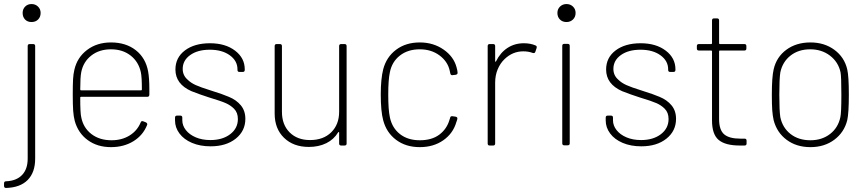

<svg xmlns="http://www.w3.org/2000/svg" viewBox="-43 -720 4296 950"><path d="M-23 200V187Q-23 177 -13 177Q38 175 66 146Q94 117 94 65V-492Q94 -502 104 -502H121Q131 -502 131 -492V65Q131 133 94 170.5Q57 208 -13 210Q-23 210 -23 200ZM113 -700Q132 -700 145 -687.5Q158 -675 158 -656Q158 -636 145.5 -623.5Q133 -611 113 -611Q93 -611 81 -623.5Q69 -636 69 -656Q69 -675 81.5 -687.5Q94 -700 113 -700Z M327 -121Q321 -144 319 -172.5Q317 -201 317 -253Q317 -302 318.5 -328Q320 -354 325 -375Q339 -436 388 -473Q437 -510 506 -510Q580 -510 629 -471.5Q678 -433 690 -366Q696 -333 696 -278V-252Q696 -241 686 -241H358Q354 -241 354 -237Q354 -159 359 -140Q369 -88 409 -57Q449 -26 509 -26Q560 -26 598 -49.5Q636 -73 653 -114Q656 -123 665 -120L678 -115Q688 -110 685 -102Q665 -51 617.5 -21.5Q570 8 506 8Q439 8 391.5 -26.5Q344 -61 327 -121ZM358 -273H655Q659 -273 659 -277Q659 -339 654 -362Q643 -414 603.5 -445Q564 -476 506 -476Q448 -476 408.5 -445Q369 -414 359 -363Q354 -338 354 -277Q354 -273 358 -273Z M823 -124V-138Q823 -148 833 -148H849Q859 -148 859 -138V-125Q859 -99 876.5 -76.5Q894 -54 925.5 -40.5Q957 -27 998 -27Q1058 -27 1096 -56Q1134 -85 1134 -131Q1134 -163 1115 -182Q1098 -199 1074.5 -209.5Q1051 -220 991 -238Q947 -252 904 -269Q825 -304 825 -376Q825 -435 872 -470.5Q919 -506 996 -506Q1072 -506 1120 -469.5Q1168 -433 1168 -377V-374Q1168 -364 1158 -364H1142Q1132 -364 1132 -374V-377Q1132 -419 1094 -446.5Q1056 -474 995 -474Q935 -474 898 -447.5Q861 -421 861 -379Q861 -347 885 -326Q901 -310 925.5 -299Q950 -288 998 -273Q1062 -253 1089 -241Q1126 -226 1148.5 -199Q1171 -172 1171 -132Q1171 -72 1123.5 -34Q1076 4 999 4Q947 4 907 -13Q867 -30 845 -59.5Q823 -89 823 -124Z M1316 -158V-492Q1316 -502 1326 -502H1342Q1352 -502 1352 -492V-167Q1352 -103 1390 -65Q1428 -27 1491 -27Q1557 -27 1596 -65.5Q1635 -104 1635 -167V-492Q1635 -502 1645 -502H1662Q1672 -502 1672 -492V-10Q1672 0 1662 0H1645Q1635 0 1635 -10V-64Q1635 -67 1633.5 -67Q1632 -67 1630 -65Q1609 -30 1571.5 -11.5Q1534 7 1485 7Q1409 7 1362.5 -38Q1316 -83 1316 -158Z M1853 -125Q1841 -169 1841 -253Q1841 -329 1853 -377Q1869 -438 1917 -474Q1965 -510 2034 -510Q2101 -510 2151.5 -475Q2202 -440 2216 -387Q2221 -369 2221 -361V-359Q2221 -352 2212 -350L2194 -348Q2187 -348 2185 -357L2182 -371Q2172 -416 2131.5 -446Q2091 -476 2034 -476Q1975 -476 1935.5 -445Q1896 -414 1886 -362Q1878 -325 1878 -252Q1878 -177 1886 -140Q1897 -87 1936 -56.5Q1975 -26 2034 -26Q2094 -26 2131 -54Q2168 -82 2181 -127L2184 -136Q2185 -146 2195 -145L2210 -143Q2220 -141 2220 -135Q2220 -130 2218 -124.5Q2216 -119 2215 -116Q2199 -60 2150.5 -26Q2102 8 2034 8Q1965 8 1917 -28Q1869 -64 1853 -125Z M2370 -10V-492Q2370 -502 2380 -502H2397Q2407 -502 2407 -492V-418Q2407 -415 2408.5 -414.5Q2410 -414 2411 -416Q2432 -459 2467.5 -482.5Q2503 -506 2549 -506Q2582 -506 2607 -495Q2615 -492 2612 -482L2606 -464Q2603 -455 2593 -458Q2572 -466 2546 -466Q2494 -466 2454 -428Q2432 -407 2419.5 -377Q2407 -347 2407 -311V-10Q2407 0 2397 0H2380Q2370 0 2370 -10Z M2739 -11V-493Q2739 -503 2749 -503H2766Q2776 -503 2776 -493V-11Q2776 -1 2766 -1H2749Q2739 -1 2739 -11ZM2760 -700Q2779 -700 2792 -687.5Q2805 -675 2805 -656Q2805 -636 2792 -623.5Q2779 -611 2760 -611Q2740 -611 2727.5 -623.5Q2715 -636 2715 -656Q2715 -675 2728 -687.5Q2741 -700 2760 -700Z M2954 -124V-138Q2954 -148 2964 -148H2980Q2990 -148 2990 -138V-125Q2990 -99 3007.5 -76.5Q3025 -54 3056.5 -40.5Q3088 -27 3129 -27Q3189 -27 3227 -56Q3265 -85 3265 -131Q3265 -163 3246 -182Q3229 -199 3205.5 -209.5Q3182 -220 3122 -238Q3078 -252 3035 -269Q2956 -304 2956 -376Q2956 -435 3003 -470.5Q3050 -506 3127 -506Q3203 -506 3251 -469.5Q3299 -433 3299 -377V-374Q3299 -364 3289 -364H3273Q3263 -364 3263 -374V-377Q3263 -419 3225 -446.5Q3187 -474 3126 -474Q3066 -474 3029 -447.5Q2992 -421 2992 -379Q2992 -347 3016 -326Q3032 -310 3056.5 -299Q3081 -288 3129 -273Q3193 -253 3220 -241Q3257 -226 3279.5 -199Q3302 -172 3302 -132Q3302 -72 3254.5 -34Q3207 4 3130 4Q3078 4 3038 -13Q2998 -30 2976 -59.5Q2954 -89 2954 -124Z M3480 -124V-466Q3480 -470 3476 -470H3415Q3405 -470 3405 -480V-492Q3405 -502 3415 -502H3476Q3480 -502 3480 -506V-619Q3480 -629 3490 -629H3505Q3515 -629 3515 -619V-506Q3515 -502 3519 -502H3640Q3650 -502 3650 -492V-480Q3650 -470 3640 -470H3519Q3515 -470 3515 -466V-131Q3515 -77 3540 -55.5Q3565 -34 3620 -34H3641Q3651 -34 3651 -24V-10Q3651 0 3641 0H3617Q3546 0 3513 -27.5Q3480 -55 3480 -124Z M3785 -125Q3780 -147 3778 -174.5Q3776 -202 3776 -252Q3776 -338 3785 -377Q3799 -438 3848 -474Q3897 -510 3967 -510Q4036 -510 4085.5 -473.5Q4135 -437 4149 -377Q4157 -343 4157 -252Q4157 -160 4149 -125Q4134 -65 4085 -28.5Q4036 8 3967 8Q3898 8 3849.5 -28Q3801 -64 3785 -125ZM3818 -140Q3829 -88 3868.5 -57Q3908 -26 3967 -26Q4024 -26 4064 -57Q4104 -88 4115 -140Q4120 -161 4120 -251Q4120 -341 4116 -362Q4105 -413 4064 -444.5Q4023 -476 3966 -476Q3908 -476 3868.5 -445Q3829 -414 3818 -362Q3813 -330 3813 -251Q3813 -172 3818 -140Z"/></svg>

Font: Barlow GEO Extra Light
Style: Regular
Weight: 200
Designer: Jeremy Tribby
Foundry: Tribby Type
Version: Version 1.408